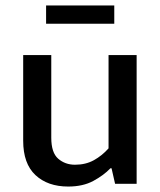

<svg xmlns="http://www.w3.org/2000/svg" viewBox="-20 -674 586 704"><path d="M378 -472H481V0H402L389 -57H385Q360 -31 322 -10.5Q284 10 230 10Q155 10 110 -32Q65 -74 65 -158V-472H168V-169Q168 -114 193.5 -92Q219 -70 255 -70Q294 -70 324 -86.5Q354 -103 378 -130ZM399 -654V-587H149V-654Z"/></svg>

Font: Mukta Mahee Medium
Style: Regular
Weight: 500
Designer: Shuchita Grover, Noopur Datye, Girish Dalvi, Yashodeep Gholap
Foundry: Ek Type
Version: Version 2.538;PS 1.000;hotconv 16.6.51;makeotf.lib2.5.65220;